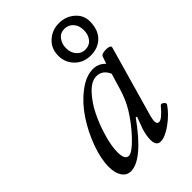

<svg xmlns="http://www.w3.org/2000/svg" viewBox="-203 -732 822 822"><g transform="rotate(-45 208.0 -320.5)"><path d="M315.9 -459Q272 -459 243.9 -487.5Q215.8 -516.1 215.8 -557.1Q215.8 -600.1 245.6 -627Q275.4 -653.8 315.9 -653.8Q357.4 -653.8 386.7 -628.4Q416 -603 416 -565.9Q416 -515.1 388.4 -487.1Q360.8 -459 315.9 -459ZM315.9 -493.2Q341.8 -493.2 356.4 -511.2Q371.1 -529.3 371.1 -557.1Q371.1 -585.9 355.2 -603Q339.4 -620.1 315.9 -620.1Q291 -620.1 276.6 -601.1Q262.2 -582 262.2 -557.1Q262.2 -528.3 278.1 -510.7Q293.9 -493.2 315.9 -493.2ZM86.9 13.2Q61.5 13.2 46.9 -8.5Q32.2 -30.3 32.2 -66.9Q32.2 -116.2 54.4 -176.8Q76.7 -237.3 111.1 -289.3Q145.5 -341.3 191.7 -376.7Q237.8 -412.1 280.8 -412.1Q313.5 -412.1 336.9 -387.2L348.1 -419.9Q351.6 -430.7 376.5 -431.6Q400.9 -432.1 404.8 -422.9Q405.3 -421.4 404.8 -418.9L313 -96.2Q308.1 -77.1 308.1 -67.9Q308.1 -50.8 320.8 -50.8Q338.4 -50.8 376 -96.2Q381.8 -102.5 391.8 -94.5Q401.9 -86.4 397.9 -80.1Q373 -43.9 333.3 -15.4Q293.5 13.2 267.1 13.2Q240.2 13.2 240.2 -22.9Q240.2 -50.3 251 -83L270 -133.8L264.2 -136.2Q157.2 13.2 86.9 13.2ZM127 -40Q146.5 -40 188.2 -83.3Q230 -126.5 263.2 -180.2Q287.6 -221.2 300.8 -266.1L323.2 -340.8Q306.2 -379.9 269 -379.9Q239.7 -379.9 208.7 -347.7Q177.7 -315.4 155 -269.5Q132.3 -223.6 117.7 -172.9Q103 -122.1 103 -85Q103 -40 127 -40Z"/></g></svg>

Font: Junicode SmCond
Style: Italic
Weight: 400
Width: 4
Italic angle: -11°
Designer: Peter S. Baker
Version: Version 2.206